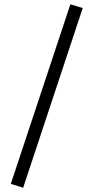

<svg xmlns="http://www.w3.org/2000/svg" viewBox="-20 -800 440 903"><path d="M88.9 83 30.8 64.9 311 -779.8 369.1 -762.2Z"/></svg>

Font: Trocchi
Style: Regular
Weight: 400
Designer: Vernon Adams
Foundry: Vernon Adams
Version: Version 1.101; ttfautohint (v1.8.4.7-5d5b);gftools[0.9.27]